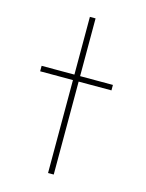

<svg xmlns="http://www.w3.org/2000/svg" viewBox="-110 -781 643 848"><g transform="rotate(15 212.0 -357.0)"><path d="M194 0H220V-425H370V-450H220V-714H194V-450H44V-425H194Z"/></g></svg>

Font: Noto Sans Georgian ExtraCondensed Thin
Style: Regular
Weight: 100
Width: 2
Designer: Monotype Design Team, Akaki Razmadze
Foundry: Google LLC
Version: Version 2.005